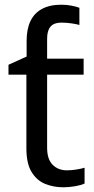

<svg xmlns="http://www.w3.org/2000/svg" viewBox="-20 -785 401 815"><path d="M240 -765Q263 -765 283.5 -761Q304 -757 317 -752V-679Q308 -682 285.5 -685.5Q263 -689 240 -689Q209 -689 194.5 -672Q180 -655 180 -621V-536H335V-468H180V-158Q180 -109 203.5 -85.5Q227 -62 264 -62Q284 -62 305 -65.5Q326 -69 339 -73V-6Q325 1 299 5.5Q273 10 249 10Q207 10 171.5 -4.5Q136 -19 114 -55Q92 -91 92 -156V-468H16V-510L93 -545V-611Q93 -661 109 -695Q125 -729 158 -747Q191 -765 240 -765Z"/></svg>

Font: ubangla05
Style: Book
Weight: 400
Designer: Jelle Bosma - Monotype Design Team
Foundry: Monotype Imaging Inc.
Version: Version 2.003